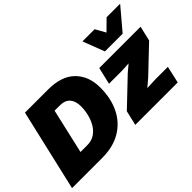

<svg xmlns="http://www.w3.org/2000/svg" viewBox="-104 -1098 1462 1462"><g transform="rotate(-45 627.0 -367.0)"><path d="M2 0 155 -660H403Q549 -660 622.5 -586Q696 -512 696 -390Q696 -273 652.5 -185Q609 -97 526.5 -48.5Q444 0 327 0ZM242 -149H316Q361 -149 394 -170.5Q427 -192 448.5 -228Q470 -264 480.5 -307Q491 -350 491 -393Q491 -448 464 -479.5Q437 -511 381 -511H325ZM683 0 711 -119 921 -319 978 -367 903 -363H763L795 -500H1240L1212 -380L1009 -187L946 -133L1033 -137H1171L1140 0ZM915 -559 848 -734H979L1025 -652L1108 -734H1254L1106 -559Z"/></g></svg>

Font: Work Sans ExtraBold
Style: Italic
Weight: 800
Italic angle: -13°
Designer: Wei Huang
Foundry: Wei Huang
Version: Version 2.012; ttfautohint (v1.8.3)